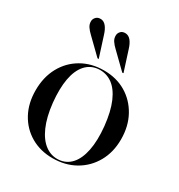

<svg xmlns="http://www.w3.org/2000/svg" viewBox="-156 -741 798 857"><g transform="rotate(30 242.5 -313.0)"><path d="M244 -444.5Q307.5 -444.5 356.5 -415.5Q405.5 -386.5 434 -334.8Q462.5 -283 462.5 -215.5Q462.5 -149 433.5 -98Q404.5 -47 354.2 -18.5Q304 10 239 10Q176 10 127 -18.5Q78 -47 50.2 -97.8Q22.5 -148.5 22.5 -215.5Q22.5 -283 50.5 -334.5Q78.5 -386 128.5 -415.2Q178.5 -444.5 244 -444.5ZM267 2Q304.5 -1 329.8 -28.8Q355 -56.5 365.2 -107.2Q375.5 -158 368.5 -229Q361 -301.5 340.5 -348.8Q320 -396 288.8 -418Q257.5 -440 218 -437Q179 -433.5 153.8 -405Q128.5 -376.5 119.2 -326Q110 -275.5 117 -205.5Q124.5 -135.5 145.5 -88Q166.5 -40.5 197.8 -17.8Q229 5 267 2ZM163 -582 195 -482Q196 -480.5 196.2 -479Q196.5 -477.5 195.5 -476.5Q194.5 -476 192.8 -476.2Q191 -476.5 189.5 -477.5L113 -552Q99.5 -564.5 90.5 -577.8Q81.5 -591 82.5 -608Q83.5 -619 92.5 -628Q101.5 -637 118 -636Q133 -634.5 144.2 -620.5Q155.5 -606.5 163 -582ZM290.5 -582 322.5 -482Q323.5 -480 323.8 -478.8Q324 -477.5 322.5 -476.5Q321.5 -476 320 -476.2Q318.5 -476.5 317 -477.5L240.5 -552Q227 -564.5 218 -577.8Q209 -591 210 -608Q211 -619.5 219.8 -628.2Q228.5 -637 245 -636Q260.5 -634.5 271.8 -620.5Q283 -606.5 290.5 -582Z"/></g></svg>

Font: Fraunces 120pt
Style: Regular
Weight: 400
Version: Version 1.000;[b76b70a41]